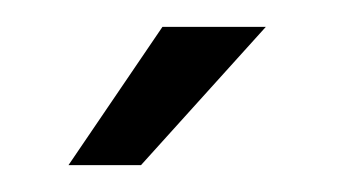

<svg xmlns="http://www.w3.org/2000/svg" viewBox="-20 -868 263 143"><path d="M178 -848 85 -745H31L101 -848Z"/></svg>

Font: Adderley Regular
Style: Regular
Weight: 400
Designer: gorohovskiy
Version: Version 1.003 November 13, 2017